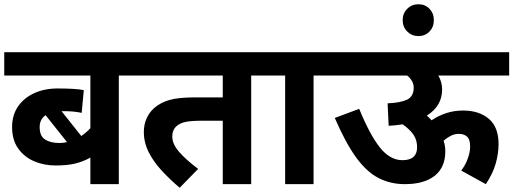

<svg xmlns="http://www.w3.org/2000/svg" viewBox="-20 -868 2420 905"><path d="M634 -512H540V0H406V-125Q371 -106 334 -97Q297 -88 242 -88Q186 -88 139.5 -108.5Q93 -129 65 -169Q37 -209 37 -269Q37 -325 64.5 -365.5Q92 -406 140.5 -428.5Q189 -451 252 -451Q293 -451 326 -449Q359 -447 375 -443L365 -336Q328 -344 283 -344Q276 -344 270 -344L363 -227Q375 -235 385.5 -244Q396 -253 406 -264V-512H0V-622H634ZM167 -269Q167 -226 193 -210Q219 -194 259 -194Q278 -194 296 -198L195 -325Q167 -306 167 -269Z M1164 -512V0H1030V-299H939Q884 -299 857.5 -294Q831 -289 814 -275Q792 -257 792 -224Q792 -190 823 -153.5Q854 -117 914 -72L827 17Q781 -22 742.5 -63.5Q704 -105 681 -150.5Q658 -196 658 -246Q658 -282 671.5 -311Q685 -340 707 -359Q737 -385 779.5 -397Q822 -409 900 -409H1030V-512H620V-622H1258V-512Z M1458 -512V0H1324V-512H1244V-622H1553V-512Z M1538 -622H2380V-512H2046Q2064 -481 2064 -446Q2064 -369 1992 -323Q2004 -313 2014 -301Q2049 -324 2085.5 -335.5Q2122 -347 2163 -347Q2238 -347 2284 -308Q2330 -269 2330 -189Q2330 -146 2317 -98.5Q2304 -51 2270 0L2154 -64Q2174 -90 2185 -121Q2196 -152 2196 -177Q2196 -211 2181.5 -224Q2167 -237 2142 -237Q2123 -237 2105 -228Q2087 -219 2071 -205Q2079 -180 2079 -155Q2079 -79 2029 -39.5Q1979 0 1888 0Q1820 0 1764 -29Q1708 -58 1658.5 -126Q1609 -194 1558 -312L1673 -355Q1723 -233 1770.5 -173Q1818 -113 1877 -113Q1946 -113 1946 -174Q1946 -208 1929 -233Q1912 -258 1878 -282Q1847 -277 1812 -275L1807 -381Q1864 -383 1897 -397.5Q1930 -412 1930 -455Q1930 -472 1921.5 -486.5Q1913 -501 1899 -512H1538Z M1878 -773Q1878 -805 1899.5 -826.5Q1921 -848 1952 -848Q1984 -848 2004.5 -826.5Q2025 -805 2025 -773Q2025 -741 2004.5 -719.5Q1984 -698 1952 -698Q1921 -698 1899.5 -719.5Q1878 -741 1878 -773Z"/></svg>

Font: RS Noto Sans
Style: Bold
Weight: 700
Designer: Monotype Design Team
Foundry: Monotype Imaging Inc.
Version: Version 3.10